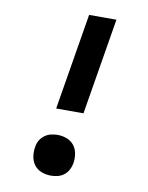

<svg xmlns="http://www.w3.org/2000/svg" viewBox="-84 -796 668 865"><g transform="rotate(10 250.0 -363.5)"><path d="M180 -294 253 -735H378L305 -294ZM208 8Q186 8 165.5 0Q145 -8 132.5 -24.5Q120 -41 116.5 -63Q113 -85 117 -107Q119 -123 127 -137Q135 -151 148.5 -161Q162 -171 177.5 -174.5Q193 -178 208 -178Q230 -178 250.5 -170Q271 -162 283.5 -145.5Q296 -129 299.5 -107Q303 -85 299 -62Q296 -47 288 -32.5Q280 -18 267 -8.5Q254 1 238.5 4.5Q223 8 208 8Z"/></g></svg>

Font: Iosevka Curly Slab XBdObl
Style: Regular
Weight: 800
Italic angle: -9°
Monospace: yes
Designer: Belleve Invis
Foundry: Belleve Invis
Version: Version 11.1.0; ttfautohint (v1.8.3)